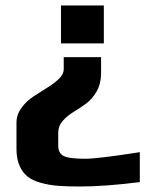

<svg xmlns="http://www.w3.org/2000/svg" viewBox="-20 -504 569 699"><path d="M40 39C40 62.3 43.7 82.3 51 99C58.3 115.7 68 128.8 80 138.5C92 148.2 108.2 155.8 128.5 161.5C148.8 167.2 169.8 170.8 191.5 172.5C213.2 174.2 239.7 175 271 175C331 175 403.7 169.7 489 159V50C387 66 320.7 74 290 74C250 74 223.7 70.5 211 63.5C198.3 56.5 192 44 192 26V-21C192 -37 197.3 -51.2 208 -63.5C218.7 -75.8 231.7 -86.7 247 -96C262.3 -105.3 277.7 -115.5 293 -126.5C308.3 -137.5 321.3 -152.5 332 -171.5C342.7 -190.5 348 -212.7 348 -238V-296H212V-251C212 -239.7 206.2 -228.3 194.5 -217C182.8 -205.7 168.5 -194.8 151.5 -184.5L100.5 -152C83.5 -140.7 69.2 -126.8 57.5 -110.5C45.8 -94.2 40 -76.3 40 -57ZM202 -484V-346H358V-484Z"/></svg>

Font: Play
Style: Bold
Weight: 700
Designer: Jonas Hecksher
Foundry: Jonas Hecksher, Playtypeª, e-types AS
Version: Version 1.002